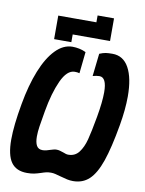

<svg xmlns="http://www.w3.org/2000/svg" viewBox="-100 -998 812 1076"><g transform="rotate(10 306.0 -460.0)"><path d="M149.5 -890H366.5V-929H460V-800H247.5V-756H149.5ZM10.5 -160.5Q10.5 -240.5 33 -365.5Q52.5 -476 85.5 -558.5Q118.5 -641 162.8 -686.5Q207 -732 259 -732Q278 -732 298 -727.8Q318 -723.5 335.5 -715L322.5 -592.5Q311.5 -596 295.5 -596Q251.5 -596 219.2 -525.5Q187 -455 168.5 -348.5Q158.5 -292 153.8 -260.2Q149 -228.5 149 -202Q149 -168.5 159.2 -150.2Q169.5 -132 193 -132Q204.5 -132 214.2 -134.5Q224 -137 237.5 -141.5Q245.5 -144 254 -146.2Q262.5 -148.5 269.5 -148.5Q280.5 -148.5 288.8 -146.2Q297 -144 310.5 -139.5Q320 -135.5 326.5 -133.8Q333 -132 340 -132Q378 -132 400.2 -161Q422.5 -190 434.5 -235.8Q446.5 -281.5 462 -368.5Q477.5 -456 477.5 -511Q477.5 -596 436 -596Q420.5 -596 398 -590L412.5 -719Q433 -727.5 447.8 -729.8Q462.5 -732 486 -732Q548 -732 580 -673.8Q612 -615.5 612 -511Q612 -437.5 596 -345.5Q573 -213 546.5 -136.5Q520 -60 483.2 -25.5Q446.5 9 391.5 9Q374 9 358 5.5Q342 2 319 -4.5Q300 -10 287.2 -13Q274.5 -16 262.5 -16Q247.5 -16 235.5 -13.2Q223.5 -10.5 208 -5Q186.5 2 170 5.5Q153.5 9 129.5 9Q68 9 39.2 -31.5Q10.5 -72 10.5 -160.5Z"/></g></svg>

Font: JuliaMono ExtraBold
Style: Italic
Weight: 800
Italic angle: -9°
Monospace: yes
Designer: cormullion
Foundry: corm
Version: Version 0.057; ttfautohint (v1.8.4)